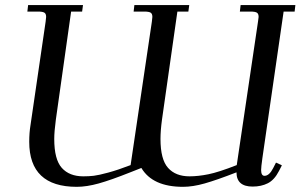

<svg xmlns="http://www.w3.org/2000/svg" viewBox="-20 -722 1174 750"><path d="M86.9 -676.8 89.8 -702.1H304.2L300.8 -676.8H257.8L198.2 -254.9Q191.9 -208 191.9 -179.2Q191.9 -99.1 221.4 -66.2Q251 -33.2 305.2 -33.2Q327.6 -33.2 346.4 -35.4Q365.2 -37.6 403.1 -47.9Q440.9 -58.1 490.2 -77.1L573.2 -637.2Q575.2 -650.9 575.2 -655.8Q575.2 -668.5 568.4 -672.6Q561.5 -676.8 543 -676.8H502L504.9 -702.1H719.2L715.8 -676.8H672.9L612.8 -254.9Q606.9 -211.9 606.9 -179.2Q606.9 -99.1 636.5 -66.2Q666 -33.2 720.2 -33.2Q754.4 -33.2 794.2 -41.3Q834 -49.3 904.8 -77.1L987.8 -637.2Q990.2 -654.3 990.2 -655.8Q990.2 -668.5 983.4 -672.6Q976.6 -676.8 958 -676.8H917L919.9 -702.1H1133.8L1130.9 -676.8H1087.9L1004.9 -104Q1000 -68.8 1000 -58.1Q1000 -35.2 1013.2 -35.2Q1031.7 -35.2 1046.9 -64.9L1058.1 -86.9L1081.1 -76.2L1069.8 -54.2Q1051.8 -19 1026.1 -6.1Q1000.5 6.8 966.8 6.8Q903.8 6.8 903.8 -48.8Q826.2 -18.6 779.5 -5.4Q732.9 7.8 694.8 7.8Q576.2 7.8 532.2 -65.9L488.8 -48.8Q413.1 -18.6 365.7 -5.4Q318.4 7.8 279.8 7.8Q94.2 7.8 94.2 -168Q94.2 -203.1 99.1 -232.9L158.2 -637.2Q160.2 -650.9 160.2 -655.8Q160.2 -668.5 153.3 -672.6Q146.5 -676.8 127.9 -676.8Z"/></svg>

Font: Dihjauti
Style: Bold Italic
Weight: 700
Italic angle: -9°
Designer: T. Christopher White
Version: Version 3.0.0